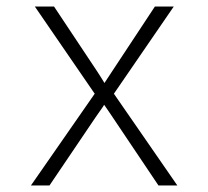

<svg xmlns="http://www.w3.org/2000/svg" viewBox="-20 -570 640 590"><path d="M75 0 271 -282 87 -550H146L279 -350Q284 -342 290.5 -332Q297 -322 301 -315Q306 -322 312.5 -332.5Q319 -343 324 -350L456 -550H514L330 -282L525 0H467L326 -210Q320 -219 312.5 -230Q305 -241 300 -248Q296 -241 288 -230Q280 -219 274 -210L132 0Z"/></svg>

Font: NKDuy Mono Thin
Style: Regular
Weight: 100
Monospace: yes
Designer: NKDuy
Foundry: NKDuy
Version: Version 2.251; ttfautohint (v1.8.4.7-5d5b)